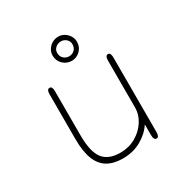

<svg xmlns="http://www.w3.org/2000/svg" viewBox="-159 -818 938 965"><g transform="rotate(-30 309.5 -335.0)"><path d="M140 -481Q155.5 -481 155.5 -452.5V-197Q155.5 -101 186.5 -60.5Q217.5 -20 287 -20Q336 -20 375.8 -42.8Q415.5 -65.5 439.2 -102.2Q463 -139 463 -181V-452.5Q463 -481 479 -481Q494.5 -481 494.5 -452.5V-19.5Q494.5 9 479 9Q463 9 463 -19.5V-82Q436.5 -41.5 389.8 -15Q343 11.5 283.5 11.5Q230.5 11.5 195 -9.2Q159.5 -30 141.8 -75Q124 -120 124 -192.5V-452.5Q124 -481 140 -481ZM306 -542Q277 -542 255.8 -562.2Q234.5 -582.5 234.5 -612.5Q234.5 -631.5 244.2 -647.2Q254 -663 270.2 -672.5Q286.5 -682 306 -682Q324.5 -682 340.2 -672.5Q356 -663 365.8 -647.2Q375.5 -631.5 375.5 -612.5Q375.5 -582.5 354.8 -562.2Q334 -542 306 -542ZM306 -568.5Q323.5 -568.5 336.5 -580.5Q349.5 -592.5 349.5 -613.5Q349.5 -631 336.5 -642.8Q323.5 -654.5 306 -654.5Q287.5 -654.5 274.2 -642.8Q261 -631 261 -613.5Q261 -592.5 274.2 -580.5Q287.5 -568.5 306 -568.5Z"/></g></svg>

Font: Sono Monospace ExtraLight
Style: Regular
Weight: 250
Version: Version 2.112